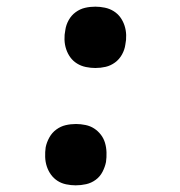

<svg xmlns="http://www.w3.org/2000/svg" viewBox="-20 -548 540 576"><path d="M207 8Q193 8 178.5 5Q164 2 152.5 -5.5Q141 -13 133 -24Q125 -35 120.5 -48.5Q116 -62 115.5 -77Q115 -92 117 -106Q120 -121 128 -135.5Q136 -150 149 -159.5Q162 -169 177 -172.5Q192 -176 208 -176Q222 -176 236.5 -173Q251 -170 262.5 -162.5Q274 -155 282.5 -144Q291 -133 295 -119.5Q299 -106 299.5 -91Q300 -76 298 -62Q295 -47 287.5 -32.5Q280 -18 267 -8.5Q254 1 238.5 4.5Q223 8 207 8ZM266 -344Q252 -344 237.5 -347Q223 -350 211 -357.5Q199 -365 191 -376Q183 -387 178.5 -400.5Q174 -414 173.5 -429Q173 -444 176 -458Q178 -473 186 -487.5Q194 -502 207 -511.5Q220 -521 235 -524.5Q250 -528 266 -528Q280 -528 294.5 -525Q309 -522 321 -514.5Q333 -507 341 -496Q349 -485 353.5 -471.5Q358 -458 358.5 -443Q359 -428 356 -414Q354 -399 346 -384.5Q338 -370 325 -360.5Q312 -351 297 -347.5Q282 -344 266 -344Z"/></svg>

Font: Iosevka Aile Semibold
Style: Italic
Weight: 600
Italic angle: -9°
Designer: Belleve Invis
Foundry: Belleve Invis
Version: Version 31.1.0; ttfautohint (v1.8.4)